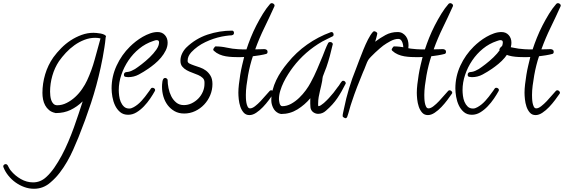

<svg xmlns="http://www.w3.org/2000/svg" viewBox="-240 -674 3527 1201"><path d="M422.9 -445.3Q422.9 -443.4 420.9 -439.5Q418.9 -422.9 417.5 -407.7Q416 -392.6 413.1 -377Q408.2 -344.7 402.3 -313.5Q396.5 -282.2 389.6 -251Q365.2 -138.7 329.6 -30.3Q293.9 78.1 251 184.6Q235.4 222.7 218.3 261.2Q201.2 299.8 180.2 336.4Q159.2 373 133.8 406.2Q108.4 439.5 76.2 466.8Q31.2 506.8 -27.3 506.8Q-58.6 506.8 -87.9 496.1Q-117.2 485.4 -142.6 467.3Q-168 449.2 -188 424.3Q-208 399.4 -218.8 371.1Q-219.7 370.1 -219.7 366.2Q-219.7 360.4 -214.8 356.4Q-210 352.5 -204.1 352.5Q-197.3 352.5 -192.4 359.4Q-187.5 368.2 -183.1 377Q-178.7 385.7 -171.9 393.6Q-146.5 424.8 -109.9 445.8Q-73.2 466.8 -33.2 466.8Q12.7 466.8 47.9 434.6Q75.2 410.2 99.6 375Q124 339.8 146 298.8Q168 257.8 187 212.9Q206.1 168 222.2 123.5Q238.3 79.1 252 37.1Q265.6 -4.9 277.3 -40Q242.2 -5.9 201.2 13.7Q160.2 33.2 110.4 33.2Q109.4 33.2 107.4 33.2Q105.5 33.2 104.5 32.2Q82 27.3 66.9 14.6Q51.8 2 42.5 -15.1Q33.2 -32.2 29.3 -52.2Q25.4 -72.3 25.4 -92.8Q25.4 -151.4 42.5 -209Q59.6 -266.6 93.8 -315.4Q115.2 -344.7 142.6 -372.6Q169.9 -400.4 202.1 -421.4Q234.4 -442.4 270.5 -455.6Q306.6 -468.8 344.7 -468.8Q350.6 -468.8 363.3 -467.8Q376 -466.8 389.2 -464.4Q402.3 -461.9 412.6 -457Q422.9 -452.1 422.9 -445.3ZM388.7 -433.6Q374 -437.5 355.5 -437.5Q321.3 -437.5 288.1 -424.8Q254.9 -412.1 225.6 -391.1Q196.3 -370.1 171.9 -343.8Q147.5 -317.4 128.9 -291Q101.6 -250 87.4 -200.2Q73.2 -150.4 73.2 -100.6Q73.2 -89.8 74.7 -75.2Q76.2 -60.5 80.6 -47.4Q85 -34.2 94.2 -24.9Q103.5 -15.6 118.2 -15.6Q148.4 -15.6 177.2 -30.3Q206.1 -44.9 230.5 -67.4Q254.9 -89.8 273.9 -117.7Q293 -145.5 304.7 -170.9Q334 -234.4 352.1 -300.8Q370.1 -367.2 388.7 -433.6Z M808.6 -407.2Q808.6 -382.8 796.9 -358.9Q785.2 -335 767.1 -313.5Q749 -292 727.5 -274.4Q706.1 -256.8 687.5 -244.1Q659.2 -224.6 628.4 -208Q597.7 -191.4 561.5 -191.4Q553.7 -191.4 544.4 -193.4Q535.2 -195.3 535.2 -206.1Q535.2 -219.7 547.9 -222.7Q550.8 -223.6 554.7 -223.6Q558.6 -223.6 562.5 -224.6Q573.2 -226.6 583.5 -231.4Q593.8 -236.3 604.5 -242.2Q621.1 -252.9 646.5 -272.5Q671.9 -292 696.3 -315.4Q720.7 -338.9 737.8 -363.3Q754.9 -387.7 754.9 -409.2Q754.9 -422.9 740.2 -422.9Q734.4 -422.9 728.5 -420.9Q722.7 -418.9 716.8 -417Q669.9 -401.4 630.9 -369.6Q591.8 -337.9 563.5 -295.9Q535.2 -253.9 519 -206.1Q502.9 -158.2 502.9 -110.4Q502.9 -94.7 505.4 -74.7Q507.8 -54.7 515.1 -37.1Q522.5 -19.5 535.2 -7.3Q547.9 4.9 568.4 4.9Q576.2 4.9 583 2.4Q589.8 0 596.7 -3.9Q623 -18.6 645.5 -43.5Q668 -68.4 685.5 -93.8Q690.4 -99.6 694.8 -106.4Q699.2 -113.3 704.1 -120.1Q707 -125 713.9 -125Q719.7 -125 725.1 -121.1Q730.5 -117.2 730.5 -110.4Q730.5 -108.4 728.5 -104.5Q716.8 -83 699.2 -57.1Q681.6 -31.2 660.2 -8.8Q638.7 13.7 613.8 28.8Q588.9 43.9 561.5 43.9Q531.2 43.9 511.2 26.9Q491.2 9.8 479.5 -15.1Q467.8 -40 462.9 -68.8Q458 -97.7 458 -121.1Q458 -195.3 489.3 -263.2Q520.5 -331.1 573.2 -382.8Q588.9 -398.4 609.4 -414.6Q629.9 -430.7 652.8 -443.8Q675.8 -457 699.7 -465.3Q723.6 -473.6 746.1 -473.6Q774.4 -473.6 791.5 -454.6Q808.6 -435.5 808.6 -407.2Z M1223.6 -468.8Q1223.6 -456.1 1211.9 -454.1Q1207 -452.1 1202.6 -452.6Q1198.2 -453.1 1193.4 -452.1Q1181.6 -451.2 1170.4 -449.2Q1159.2 -447.3 1147.5 -445.3Q1094.7 -434.6 1044.4 -410.6Q994.1 -386.7 957 -347.7Q946.3 -335.9 939.9 -322.8Q933.6 -309.6 933.6 -293Q933.6 -282.2 945.3 -276.4Q957 -270.5 974.1 -264.6Q991.2 -258.8 1011.2 -252Q1031.2 -245.1 1048.3 -232.4Q1065.4 -219.7 1077.1 -199.7Q1088.9 -179.7 1088.9 -148.4Q1088.9 -112.3 1075.2 -79.1Q1061.5 -45.9 1037.1 -20Q1012.7 5.9 980.5 21Q948.2 36.1 912.1 36.1Q877.9 36.1 852.1 21.5Q826.2 6.8 808.6 -16.6Q791 -40 782.2 -69.8Q773.4 -99.6 773.4 -130.9Q773.4 -136.7 773.9 -146Q774.4 -155.3 775.9 -164.1Q777.3 -172.9 781.2 -179.7Q785.2 -186.5 793 -186.5Q797.9 -186.5 803.2 -182.6Q808.6 -178.7 808.6 -172.9Q808.6 -150.4 814 -123Q819.3 -95.7 831.1 -72.3Q842.8 -48.8 862.3 -32.7Q881.8 -16.6 910.2 -16.6Q935.5 -16.6 959 -27.8Q982.4 -39.1 1000.5 -57.6Q1018.6 -76.2 1028.8 -100.1Q1039.1 -124 1039.1 -149.4V-159.2Q1039.1 -175.8 1027.8 -186.5Q1016.6 -197.3 1000 -204.6Q983.4 -211.9 963.9 -218.8Q944.3 -225.6 927.7 -234.9Q911.1 -244.1 899.9 -257.8Q888.7 -271.5 888.7 -293.9Q888.7 -317.4 898.9 -338.9Q909.2 -360.4 925.8 -377Q983.4 -432.6 1058.1 -457.5Q1132.8 -482.4 1211.9 -482.4Q1217.8 -482.4 1220.7 -478Q1223.6 -473.6 1223.6 -468.8Z M1477.5 -639.6Q1477.5 -637.7 1477.1 -636.7Q1476.6 -635.7 1476.6 -634.8Q1446.3 -567.4 1414.1 -501.5Q1381.8 -435.5 1356.4 -365.2Q1367.2 -365.2 1377 -365.7Q1386.7 -366.2 1397.5 -366.2Q1402.3 -366.2 1408.7 -366.7Q1415 -367.2 1420.4 -365.7Q1425.8 -364.3 1429.7 -360.8Q1433.6 -357.4 1433.6 -349.6Q1433.6 -339.8 1425.8 -336.9Q1418.9 -335 1407.7 -332.5Q1396.5 -330.1 1384.3 -328.1Q1372.1 -326.2 1360.8 -324.7Q1349.6 -323.2 1341.8 -322.3Q1333 -296.9 1325.2 -266.1Q1317.4 -235.4 1311.5 -202.6Q1305.7 -169.9 1301.8 -138.2Q1297.9 -106.4 1297.9 -80.1Q1297.9 -73.2 1298.3 -59.1Q1298.8 -44.9 1301.3 -31.2Q1303.7 -17.6 1309.1 -6.8Q1314.5 3.9 1324.2 3.9Q1337.9 3.9 1355.5 -9.8Q1373 -23.4 1390.1 -41.5Q1407.2 -59.6 1422.4 -77.6Q1437.5 -95.7 1447.3 -105.5Q1451.2 -109.4 1456.1 -109.4Q1461.9 -109.4 1467.3 -104.5Q1472.7 -99.6 1472.7 -93.8Q1472.7 -90.8 1469.7 -86.9Q1459 -71.3 1441.9 -48.3Q1424.8 -25.4 1404.8 -4.4Q1384.8 16.6 1362.8 31.2Q1340.8 45.9 1320.3 45.9Q1297.9 45.9 1284.2 30.3Q1270.5 14.6 1263.2 -7.3Q1255.9 -29.3 1253.4 -53.2Q1251 -77.1 1251 -93.8Q1251 -117.2 1254.4 -146.5Q1257.8 -175.8 1262.7 -206.1Q1267.6 -236.3 1274.4 -265.1Q1281.2 -293.9 1287.1 -317.4Q1279.3 -317.4 1272 -316.9Q1264.6 -316.4 1256.8 -316.4Q1236.3 -316.4 1214.8 -317.4Q1193.4 -318.4 1172.9 -321.8Q1152.3 -325.2 1132.8 -333.5Q1113.3 -341.8 1097.7 -356.4Q1093.8 -359.4 1093.8 -365.2Q1093.8 -367.2 1099.6 -375.5Q1105.5 -383.8 1107.4 -383.8Q1143.6 -383.8 1178.7 -376Q1213.9 -368.2 1250 -366.2Q1261.7 -365.2 1273.9 -365.2Q1286.1 -365.2 1298.8 -365.2H1301.8Q1312.5 -398.4 1328.1 -437.5Q1343.8 -476.6 1363.3 -514.6Q1382.8 -552.7 1404.8 -588.4Q1426.8 -624 1450.2 -650.4Q1456.1 -654.3 1460 -654.3Q1465.8 -654.3 1471.7 -649.9Q1477.5 -645.5 1477.5 -639.6Z M1922.9 -152.3Q1897.5 -100.6 1870.1 -60.1Q1842.8 -19.5 1798.8 18.6Q1777.3 38.1 1750 38.1Q1735.4 38.1 1722.2 29.8Q1709 21.5 1704.1 6.8Q1702.1 2 1701.7 -6.8Q1701.2 -15.6 1700.7 -25.4Q1700.2 -35.2 1700.7 -44.4Q1701.2 -53.7 1701.2 -59.6Q1667 -18.6 1620.6 10.3Q1574.2 39.1 1518.6 39.1Q1515.6 39.1 1510.3 37.1Q1504.9 35.2 1502 34.2Q1479.5 23.4 1468.3 0Q1457 -23.4 1457 -46.9Q1457 -79.1 1465.3 -110.8Q1473.6 -142.6 1487.8 -172.4Q1502 -202.1 1520.5 -229.5Q1539.1 -256.8 1559.6 -281.2Q1612.3 -346.7 1680.7 -395Q1749 -443.4 1829.1 -472.7Q1830.1 -473.6 1833 -473.6Q1839.8 -473.6 1843.3 -468.8Q1846.7 -463.9 1846.7 -458Q1846.7 -449.2 1839.8 -446.3Q1823.2 -437.5 1807.1 -430.2Q1791 -422.9 1775.4 -414.1Q1667 -351.6 1592.8 -253.9Q1578.1 -234.4 1562.5 -210Q1546.9 -185.5 1534.2 -159.7Q1521.5 -133.8 1513.2 -106.4Q1504.9 -79.1 1504.9 -53.7Q1504.9 -49.8 1505.9 -42.5Q1506.8 -35.2 1508.8 -27.8Q1510.7 -20.5 1515.1 -15.1Q1519.5 -9.8 1525.4 -9.8Q1553.7 -9.8 1580.6 -24.4Q1607.4 -39.1 1630.9 -61.5Q1654.3 -84 1672.9 -109.4Q1691.4 -134.8 1703.1 -157.2Q1725.6 -198.2 1743.2 -239.7Q1760.7 -281.2 1778.3 -323.2Q1785.2 -340.8 1794.4 -364.3Q1803.7 -387.7 1812.5 -404.3Q1816.4 -411.1 1825.2 -411.1Q1832 -411.1 1836.9 -407.2Q1841.8 -403.3 1841.8 -396.5L1840.8 -394.5Q1833 -359.4 1823.2 -323.7Q1813.5 -288.1 1801.8 -253.9Q1796.9 -240.2 1790 -223.6Q1783.2 -207 1779.3 -195.3Q1777.3 -188.5 1776.9 -181.6Q1776.4 -174.8 1775.4 -168Q1772.5 -152.3 1769 -137.2Q1765.6 -122.1 1761.7 -106.4Q1756.8 -86.9 1753.4 -66.9Q1750 -46.9 1750 -26.4Q1750 -21.5 1750 -17.6Q1750 -13.7 1751 -9.8Q1757.8 -9.8 1767.1 -15.6Q1776.4 -21.5 1786.1 -29.8Q1795.9 -38.1 1804.2 -46.9Q1812.5 -55.7 1817.4 -60.5Q1846.7 -91.8 1873 -129.9Q1879.9 -137.7 1885.3 -147Q1890.6 -156.2 1897.5 -164.1Q1900.4 -168.9 1906.2 -168.9Q1913.1 -168.9 1918 -164.1Q1922.9 -159.2 1922.9 -152.3Z M2315.4 -390.6Q2315.4 -382.8 2314.5 -376Q2313.5 -369.1 2311.5 -361.3Q2309.6 -353.5 2300.8 -353.5Q2296.9 -353.5 2289.6 -356.9Q2282.2 -360.4 2282.2 -364.3L2283.2 -373Q2283.2 -379.9 2281.7 -389.6Q2280.3 -399.4 2276.9 -408.7Q2273.4 -418 2267.6 -424.3Q2261.7 -430.7 2252 -430.7Q2228.5 -430.7 2202.1 -416.5Q2175.8 -402.3 2157.2 -388.7Q2149.4 -382.8 2135.7 -371.1Q2122.1 -359.4 2107.4 -345.7Q2092.8 -332 2080.6 -319.3Q2068.4 -306.6 2063.5 -298.8Q2060.5 -294.9 2056.2 -284.7Q2051.8 -274.4 2047.4 -262.7Q2043 -251 2038.6 -240.2Q2034.2 -229.5 2031.2 -223.6Q2011.7 -176.8 1993.7 -129.9Q1975.6 -83 1960 -35.2Q1952.1 -12.7 1945.8 11.2Q1939.5 35.2 1931.6 57.6Q1927.7 65.4 1921.9 65.4Q1918 65.4 1910.6 61Q1903.3 56.6 1903.3 52.7Q1903.3 42 1906.7 28.3Q1910.2 14.6 1912.1 3.9Q1924.8 -59.6 1943.4 -121.1Q1961.9 -182.6 1986.3 -242.2Q1995.1 -265.6 2007.3 -297.9Q2019.5 -330.1 2033.2 -363.8Q2046.9 -397.5 2062 -427.2Q2077.1 -457 2092.8 -474.6Q2096.7 -478.5 2101.6 -478.5Q2105.5 -478.5 2112.8 -474.1Q2120.1 -469.7 2120.1 -464.8Q2120.1 -461.9 2118.2 -454.6Q2116.2 -447.3 2114.3 -439Q2112.3 -430.7 2109.9 -423.3Q2107.4 -416 2106.4 -413.1Q2137.7 -436.5 2171.9 -455.1Q2206.1 -473.6 2247.1 -473.6Q2264.6 -473.6 2277.3 -466.3Q2290 -459 2298.8 -447.3Q2307.6 -435.5 2311.5 -420.9Q2315.4 -406.2 2315.4 -390.6Z M2593.8 -639.6Q2593.8 -637.7 2593.3 -636.7Q2592.8 -635.7 2592.8 -634.8Q2562.5 -567.4 2530.3 -501.5Q2498 -435.5 2472.7 -365.2Q2483.4 -365.2 2493.2 -365.7Q2502.9 -366.2 2513.7 -366.2Q2518.6 -366.2 2524.9 -366.7Q2531.2 -367.2 2536.6 -365.7Q2542 -364.3 2545.9 -360.8Q2549.8 -357.4 2549.8 -349.6Q2549.8 -339.8 2542 -336.9Q2535.2 -335 2523.9 -332.5Q2512.7 -330.1 2500.5 -328.1Q2488.3 -326.2 2477.1 -324.7Q2465.8 -323.2 2458 -322.3Q2449.2 -296.9 2441.4 -266.1Q2433.6 -235.4 2427.7 -202.6Q2421.9 -169.9 2418 -138.2Q2414.1 -106.4 2414.1 -80.1Q2414.1 -73.2 2414.6 -59.1Q2415 -44.9 2417.5 -31.2Q2419.9 -17.6 2425.3 -6.8Q2430.7 3.9 2440.4 3.9Q2454.1 3.9 2471.7 -9.8Q2489.3 -23.4 2506.3 -41.5Q2523.4 -59.6 2538.6 -77.6Q2553.7 -95.7 2563.5 -105.5Q2567.4 -109.4 2572.3 -109.4Q2578.1 -109.4 2583.5 -104.5Q2588.9 -99.6 2588.9 -93.8Q2588.9 -90.8 2585.9 -86.9Q2575.2 -71.3 2558.1 -48.3Q2541 -25.4 2521 -4.4Q2501 16.6 2479 31.2Q2457 45.9 2436.5 45.9Q2414.1 45.9 2400.4 30.3Q2386.7 14.6 2379.4 -7.3Q2372.1 -29.3 2369.6 -53.2Q2367.2 -77.1 2367.2 -93.8Q2367.2 -117.2 2370.6 -146.5Q2374 -175.8 2378.9 -206.1Q2383.8 -236.3 2390.6 -265.1Q2397.5 -293.9 2403.3 -317.4Q2395.5 -317.4 2388.2 -316.9Q2380.9 -316.4 2373 -316.4Q2352.5 -316.4 2331.1 -317.4Q2309.6 -318.4 2289.1 -321.8Q2268.6 -325.2 2249 -333.5Q2229.5 -341.8 2213.9 -356.4Q2210 -359.4 2210 -365.2Q2210 -367.2 2215.8 -375.5Q2221.7 -383.8 2223.6 -383.8Q2259.8 -383.8 2294.9 -376Q2330.1 -368.2 2366.2 -366.2Q2377.9 -365.2 2390.1 -365.2Q2402.3 -365.2 2415 -365.2H2418Q2428.7 -398.4 2444.3 -437.5Q2460 -476.6 2479.5 -514.6Q2499 -552.7 2521 -588.4Q2543 -624 2566.4 -650.4Q2572.3 -654.3 2576.2 -654.3Q2582 -654.3 2587.9 -649.9Q2593.8 -645.5 2593.8 -639.6Z M2959 -407.2Q2959 -382.8 2947.3 -358.9Q2935.5 -335 2917.5 -313.5Q2899.4 -292 2877.9 -274.4Q2856.4 -256.8 2837.9 -244.1Q2809.6 -224.6 2778.8 -208Q2748 -191.4 2711.9 -191.4Q2704.1 -191.4 2694.8 -193.4Q2685.5 -195.3 2685.5 -206.1Q2685.5 -219.7 2698.2 -222.7Q2701.2 -223.6 2705.1 -223.6Q2709 -223.6 2712.9 -224.6Q2723.6 -226.6 2733.9 -231.4Q2744.1 -236.3 2754.9 -242.2Q2771.5 -252.9 2796.9 -272.5Q2822.3 -292 2846.7 -315.4Q2871.1 -338.9 2888.2 -363.3Q2905.3 -387.7 2905.3 -409.2Q2905.3 -422.9 2890.6 -422.9Q2884.8 -422.9 2878.9 -420.9Q2873 -418.9 2867.2 -417Q2820.3 -401.4 2781.2 -369.6Q2742.2 -337.9 2713.9 -295.9Q2685.5 -253.9 2669.4 -206.1Q2653.3 -158.2 2653.3 -110.4Q2653.3 -94.7 2655.8 -74.7Q2658.2 -54.7 2665.5 -37.1Q2672.9 -19.5 2685.5 -7.3Q2698.2 4.9 2718.8 4.9Q2726.6 4.9 2733.4 2.4Q2740.2 0 2747.1 -3.9Q2773.4 -18.6 2795.9 -43.5Q2818.4 -68.4 2835.9 -93.8Q2840.8 -99.6 2845.2 -106.4Q2849.6 -113.3 2854.5 -120.1Q2857.4 -125 2864.3 -125Q2870.1 -125 2875.5 -121.1Q2880.9 -117.2 2880.9 -110.4Q2880.9 -108.4 2878.9 -104.5Q2867.2 -83 2849.6 -57.1Q2832 -31.2 2810.5 -8.8Q2789.1 13.7 2764.2 28.8Q2739.3 43.9 2711.9 43.9Q2681.6 43.9 2661.6 26.9Q2641.6 9.8 2629.9 -15.1Q2618.2 -40 2613.3 -68.8Q2608.4 -97.7 2608.4 -121.1Q2608.4 -195.3 2639.6 -263.2Q2670.9 -331.1 2723.6 -382.8Q2739.3 -398.4 2759.8 -414.6Q2780.3 -430.7 2803.2 -443.8Q2826.2 -457 2850.1 -465.3Q2874 -473.6 2896.5 -473.6Q2924.8 -473.6 2941.9 -454.6Q2959 -435.5 2959 -407.2Z M3267.6 -639.6Q3267.6 -637.7 3267.1 -636.7Q3266.6 -635.7 3266.6 -634.8Q3236.3 -567.4 3204.1 -501.5Q3171.9 -435.5 3146.5 -365.2Q3157.2 -365.2 3167 -365.7Q3176.8 -366.2 3187.5 -366.2Q3192.4 -366.2 3198.7 -366.7Q3205.1 -367.2 3210.4 -365.7Q3215.8 -364.3 3219.7 -360.8Q3223.6 -357.4 3223.6 -349.6Q3223.6 -339.8 3215.8 -336.9Q3209 -335 3197.8 -332.5Q3186.5 -330.1 3174.3 -328.1Q3162.1 -326.2 3150.9 -324.7Q3139.6 -323.2 3131.8 -322.3Q3123 -296.9 3115.2 -266.1Q3107.4 -235.4 3101.6 -202.6Q3095.7 -169.9 3091.8 -138.2Q3087.9 -106.4 3087.9 -80.1Q3087.9 -73.2 3088.4 -59.1Q3088.9 -44.9 3091.3 -31.2Q3093.8 -17.6 3099.1 -6.8Q3104.5 3.9 3114.3 3.9Q3127.9 3.9 3145.5 -9.8Q3163.1 -23.4 3180.2 -41.5Q3197.3 -59.6 3212.4 -77.6Q3227.5 -95.7 3237.3 -105.5Q3241.2 -109.4 3246.1 -109.4Q3252 -109.4 3257.3 -104.5Q3262.7 -99.6 3262.7 -93.8Q3262.7 -90.8 3259.8 -86.9Q3249 -71.3 3231.9 -48.3Q3214.8 -25.4 3194.8 -4.4Q3174.8 16.6 3152.8 31.2Q3130.9 45.9 3110.4 45.9Q3087.9 45.9 3074.2 30.3Q3060.5 14.6 3053.2 -7.3Q3045.9 -29.3 3043.5 -53.2Q3041 -77.1 3041 -93.8Q3041 -117.2 3044.4 -146.5Q3047.9 -175.8 3052.7 -206.1Q3057.6 -236.3 3064.5 -265.1Q3071.3 -293.9 3077.1 -317.4Q3069.3 -317.4 3062 -316.9Q3054.7 -316.4 3046.9 -316.4Q3026.4 -316.4 3004.9 -317.4Q2983.4 -318.4 2962.9 -321.8Q2942.4 -325.2 2922.9 -333.5Q2903.3 -341.8 2887.7 -356.4Q2883.8 -359.4 2883.8 -365.2Q2883.8 -367.2 2889.6 -375.5Q2895.5 -383.8 2897.5 -383.8Q2933.6 -383.8 2968.8 -376Q3003.9 -368.2 3040 -366.2Q3051.8 -365.2 3064 -365.2Q3076.2 -365.2 3088.9 -365.2H3091.8Q3102.5 -398.4 3118.2 -437.5Q3133.8 -476.6 3153.3 -514.6Q3172.9 -552.7 3194.8 -588.4Q3216.8 -624 3240.2 -650.4Q3246.1 -654.3 3250 -654.3Q3255.9 -654.3 3261.7 -649.9Q3267.6 -645.5 3267.6 -639.6Z"/></svg>

Font: Calligraffitti
Style: Regular
Weight: 400
Designer: Dathan Boardman
Foundry: Open Window
Version: Version 1.001